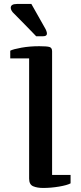

<svg xmlns="http://www.w3.org/2000/svg" viewBox="-20 -930 407 959"><path d="M125.5 -638.2H31.2V-676.8Q46.4 -684.6 87.4 -691.9Q128.4 -699.2 176.3 -699.2Q215.3 -699.2 227.8 -695.1Q240.2 -690.9 240.2 -673.8V-56.2H332.5V-14.2Q315.4 -4.9 274.9 2Q234.4 8.8 195.3 8.8Q165.5 8.8 145.5 0.2Q125.5 -8.3 125.5 -38.1ZM204.6 -790Q208.5 -783.7 211.4 -775.9Q214.4 -768.1 214.4 -762.2Q214.4 -749 195.8 -749H160.6Q160.6 -749 147.2 -762.9Q133.8 -776.9 114.7 -796.4Q95.7 -815.9 77.6 -834.2Q59.6 -852.5 50.8 -861.3Q41.5 -869.6 37.6 -877.4Q33.7 -885.3 33.7 -891.1Q33.7 -910.2 64.5 -910.2H136.7Z"/></svg>

Font: Artifika
Style: Regular
Weight: 400
Designer: Yulya Zhdanova, Ivan Petrov | Cyreal.org
Foundry: Cyreal.org
Version: Version 1.102; ttfautohint (v1.8.4.7-5d5b)